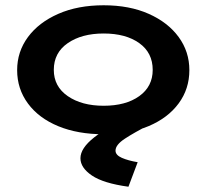

<svg xmlns="http://www.w3.org/2000/svg" viewBox="-20 -499 790 728"><path d="M373 10Q275 10 201 -20.5Q127 -51 86 -106.5Q45 -162 45 -233Q45 -303 86 -358.5Q127 -414 201 -446.5Q275 -479 373 -479Q471 -479 544 -446.5Q617 -414 657.5 -358.5Q698 -303 698 -233Q698 -162 657.5 -107Q617 -52 544 -21Q471 10 373 10ZM373 -98Q457 -98 508 -134.5Q559 -171 559 -234Q559 -299 508 -335.5Q457 -372 373 -372Q290 -372 237 -335.5Q184 -299 184 -234Q184 -171 237 -134.5Q290 -98 373 -98ZM502 116 467 209Q372 196 328.5 166.5Q285 137 285 101Q285 63 337 22Q389 -19 478 -56L545 -25Q490 3 454 26.5Q418 50 418 72Q418 89 442 99.5Q466 110 502 116Z"/></svg>

Font: Inconsolata ExtraExpanded ExtraBold
Style: Regular
Weight: 800
Width: 8
Monospace: yes
Designer: Raph Levien, Cyreal, Brenton Simpson
Foundry: Raph Levien, Cyreal, Google
Version: Version 3.001; ttfautohint (v1.8.2.53-6de2)